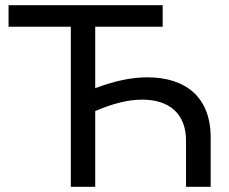

<svg xmlns="http://www.w3.org/2000/svg" viewBox="-20 -720 881 740"><path d="M347 -292C415 -321 474 -336 528 -336C632 -336 697 -282 697 -178V0H792V-190C792 -346 695 -422 548 -422C486 -422 421 -408 347 -380V-617H607V-700H13V-617H253V0H347Z"/></svg>

Font: Montserrat-Alt1 Med
Style: Regular
Weight: 500
Designer: Differentunic
Foundry: Differentunic
Version: Version 7.222